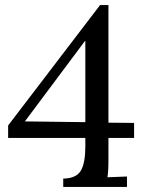

<svg xmlns="http://www.w3.org/2000/svg" viewBox="-20 -736 582 756"><path d="M508 -252V-193H407V-109Q407 -58 403 -38L480 -41V0H229V-33H236Q284 -36 300 -67Q316 -98 316 -159V-193H12V-242L374 -716H407V-253ZM78 -258 316 -255V-574H314Z"/></svg>

Font: Sumana
Style: Regular
Weight: 400
Designer: Cyreal, Alexei Vanyashin (Devanagari), Olga Karpushina (Latin)
Foundry: Cyreal
Version: Version 1.015;PS 001.015;hotconv 1.0.70;makeotf.lib2.5.58329